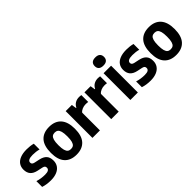

<svg xmlns="http://www.w3.org/2000/svg" viewBox="133 -1779 2774 2774"><g transform="rotate(-45 1519.5 -392.0)"><path d="M41 -13V-131Q114.5 -107.5 196.5 -107.5Q244 -107.5 265.2 -121.2Q286.5 -135 286.5 -161Q286.5 -181 276 -191.8Q265.5 -202.5 240.5 -208L160.5 -225Q92.5 -239.5 59.2 -278Q26 -316.5 26 -382Q26 -434.5 52.8 -473.8Q79.5 -513 133 -534.5Q186.5 -556 264.5 -556Q335.5 -556 397 -540V-422Q339 -438 271.5 -438Q166 -438 166 -383.5Q166 -365.5 176.8 -354.8Q187.5 -344 212 -338.5L292 -321.5Q360.5 -306.5 393.8 -269.5Q427 -232.5 427 -165.5Q427 -111.5 399.8 -71.8Q372.5 -32 321.2 -10.8Q270 10.5 199 10.5Q112 10.5 41 -13Z M477.5 -271Q477.5 -415 541.2 -485.5Q605 -556 724 -556Q842.5 -556 906.5 -484.8Q970.5 -413.5 970.5 -272.5Q970.5 -130.5 906.5 -60Q842.5 10.5 724 10.5Q605.5 10.5 541.5 -59.5Q477.5 -129.5 477.5 -271ZM815 -271Q815 -337 804.5 -374Q794 -411 774.2 -425.8Q754.5 -440.5 724 -440.5Q693.5 -440.5 673.8 -425.8Q654 -411 643.5 -374.5Q633 -338 633 -273Q633 -207.5 643.5 -170.8Q654 -134 673.5 -119.5Q693 -105 724 -105Q755 -105 774.5 -119.5Q794 -134 804.5 -170.2Q815 -206.5 815 -271Z M1055.5 -547H1181L1193 -473H1200Q1220.5 -515 1256.2 -535Q1292 -555 1338 -555Q1356.5 -555 1379.5 -551V-410Q1361 -414 1328 -414Q1293 -414 1259.8 -400.2Q1226.5 -386.5 1208.5 -362.5V0H1055.5Z M1439 -547H1564.5L1576.5 -473H1583.5Q1604 -515 1639.8 -535Q1675.5 -555 1721.5 -555Q1740 -555 1763 -551V-410Q1744.5 -414 1711.5 -414Q1676.5 -414 1643.2 -400.2Q1610 -386.5 1592 -362.5V0H1439Z M1830 0V-547H1983.5V0ZM1811.5 -709.5Q1811.5 -750 1835.2 -771.8Q1859 -793.5 1907 -793.5Q1954.5 -793.5 1978.2 -771.5Q2002 -749.5 2002 -709.5Q2002 -669.5 1978.2 -647.8Q1954.5 -626 1907 -626Q1859 -626 1835.2 -647.8Q1811.5 -669.5 1811.5 -709.5Z M2078.5 -13V-131Q2152 -107.5 2234 -107.5Q2281.5 -107.5 2302.8 -121.2Q2324 -135 2324 -161Q2324 -181 2313.5 -191.8Q2303 -202.5 2278 -208L2198 -225Q2130 -239.5 2096.8 -278Q2063.5 -316.5 2063.5 -382Q2063.5 -434.5 2090.2 -473.8Q2117 -513 2170.5 -534.5Q2224 -556 2302 -556Q2373 -556 2434.5 -540V-422Q2376.5 -438 2309 -438Q2203.5 -438 2203.5 -383.5Q2203.5 -365.5 2214.2 -354.8Q2225 -344 2249.5 -338.5L2329.5 -321.5Q2398 -306.5 2431.2 -269.5Q2464.5 -232.5 2464.5 -165.5Q2464.5 -111.5 2437.2 -71.8Q2410 -32 2358.8 -10.8Q2307.5 10.5 2236.5 10.5Q2149.5 10.5 2078.5 -13Z M2515 -271Q2515 -415 2578.8 -485.5Q2642.5 -556 2761.5 -556Q2880 -556 2944 -484.8Q3008 -413.5 3008 -272.5Q3008 -130.5 2944 -60Q2880 10.5 2761.5 10.5Q2643 10.5 2579 -59.5Q2515 -129.5 2515 -271ZM2852.5 -271Q2852.5 -337 2842 -374Q2831.5 -411 2811.8 -425.8Q2792 -440.5 2761.5 -440.5Q2731 -440.5 2711.2 -425.8Q2691.5 -411 2681 -374.5Q2670.5 -338 2670.5 -273Q2670.5 -207.5 2681 -170.8Q2691.5 -134 2711 -119.5Q2730.5 -105 2761.5 -105Q2792.5 -105 2812 -119.5Q2831.5 -134 2842 -170.2Q2852.5 -206.5 2852.5 -271Z"/></g></svg>

Font: Encode Sans Semi Condensed
Style: Bold
Weight: 700
Width: 4
Designer: Multiple Designers
Foundry: Impallari Type
Version: Version 2.000